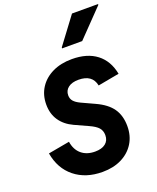

<svg xmlns="http://www.w3.org/2000/svg" viewBox="-182 -1113 1007 1235"><g transform="rotate(-20 322.0 -495.5)"><path d="M302.5 17Q188 17 112.2 -44Q36.5 -105 18 -213L164.5 -239.5Q173 -183.5 209 -153Q245 -122.5 302 -122.5Q348 -122.5 373.5 -142.8Q399 -163 399 -199.5Q399 -230.5 381.2 -250.8Q363.5 -271 321 -290L229 -332Q171.5 -358.5 140.2 -404.5Q109 -450.5 109 -514Q109 -579 140.8 -628.2Q172.5 -677.5 229.8 -705.2Q287 -733 363 -733Q467.5 -733 531.8 -683.8Q596 -634.5 614 -541.5L468 -514.5Q452 -593.5 358 -593.5Q313 -593.5 287.5 -574Q262 -554.5 262 -521.5Q262 -498 275.8 -481.8Q289.5 -465.5 320 -451L410 -409.5Q484.5 -375.5 518.2 -326.8Q552 -278 552 -206Q552 -139.5 520.8 -89.2Q489.5 -39 433.5 -11Q377.5 17 302.5 17ZM328 -819 329 -826 465 -1008H644L642.5 -1001.5L466 -819Z"/></g></svg>

Font: Google Sans Code
Style: Italic
Weight: 400
Italic angle: -10°
Monospace: yes
Designer: Google Sans Code Authors
Foundry: Google LLC
Version: Version 6.000